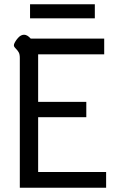

<svg xmlns="http://www.w3.org/2000/svg" viewBox="-20 -881 563 901"><path d="M44 0ZM73 -609Q73 -626 68 -635Q63 -644 55 -652Q49 -658 46.5 -662.5Q44 -667 46 -674Q52 -689 65 -703.5Q78 -718 93 -718Q108 -718 124 -700H469V-626H159V-403H385V-331H159V-74H478V0H73ZM121 -861H425V-795H121Z"/></svg>

Font: Niramit
Style: Regular
Weight: 400
Version: Version 1.000; ttfautohint (v1.6)